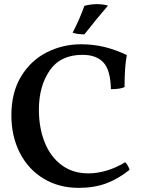

<svg xmlns="http://www.w3.org/2000/svg" viewBox="-20 -899 688 928"><path d="M35 -342Q35 -452 82 -529.5Q129 -607 206 -646Q283 -685 372 -685Q431 -685 484.5 -672Q538 -659 593 -633Q582 -576 582 -478Q561 -468 516 -468Q514 -561 479.5 -597.5Q445 -634 379 -634Q272 -634 220 -558Q168 -482 168 -369Q168 -281 196 -211Q224 -141 278 -101Q332 -61 407 -61Q451 -61 497 -75Q543 -89 585 -115Q592 -109 598 -98Q604 -87 606 -78Q551 -34 493 -12.5Q435 9 360 9Q265 9 191 -35.5Q117 -80 76 -160Q35 -240 35 -342ZM331 -741Q364 -804 388 -871Q420 -879 449 -879Q476 -879 502 -872Q450 -812 388 -733Q354 -733 331 -741Z"/></svg>

Font: Vollkorn SC SemiBold
Style: Regular
Weight: 600
Designer: Friedrich Althausen
Foundry: Friedrich Althausen
Version: Version 4.015